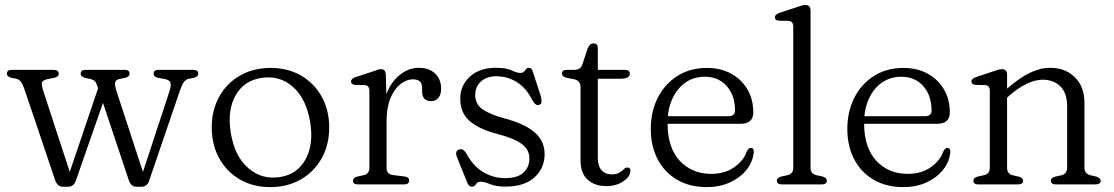

<svg xmlns="http://www.w3.org/2000/svg" viewBox="-20 -752 4544 783"><path d="M258 9.5H236.5Q214.5 9.5 205 -17L77.5 -394.5Q66.5 -426 48 -430.5L25.5 -435Q8 -439.5 8 -451.5Q8 -467 28 -467H199.5Q219.5 -467 219.5 -451.5Q219.5 -439 200.5 -434.5L178.5 -430.5Q152.5 -425 150.8 -414Q149 -403 158 -376.5L264.5 -51L380 -392L376.5 -402Q372 -416 366.2 -421.5Q360.5 -427 348.5 -430L326.5 -434.5Q309 -440 309 -451.5Q309 -467 329 -467H489.5Q508.5 -467 508.5 -451.5Q508.5 -439 490 -434.5L467 -430Q451 -426.5 449.5 -414.5Q448 -402.5 455.5 -379L563 -51L671 -379.5Q679.5 -404.5 675 -415.5Q670.5 -426.5 649 -430.5L625.5 -434.5Q606.5 -438.5 606.5 -451.5Q606.5 -467 626 -467H768Q788.5 -467 788.5 -451.5Q788.5 -439.5 770 -434.5L748.5 -430.5Q738.5 -428 730.8 -418.5Q723 -409 715.5 -387.5L588 -14.5Q583 -1 575 4.2Q567 9.5 557.5 9.5H535.5Q514.5 9.5 505.5 -16.5L400 -332.5L289 -14.5Q280 9.5 258 9.5Z M1084 -475Q1154 -475 1207.8 -443.8Q1261.5 -412.5 1292 -357.8Q1322.5 -303 1322.5 -232Q1322.5 -161.5 1292 -106.8Q1261.5 -52 1207.2 -20.5Q1153 11 1082 11Q1012 11 958.2 -20.2Q904.5 -51.5 874 -106.5Q843.5 -161.5 843.5 -233Q843.5 -303 874 -357.8Q904.5 -412.5 958.8 -443.8Q1013 -475 1084 -475ZM1122 -30Q1193 -41 1226.5 -103Q1260 -165 1244.5 -256.5Q1228 -351.5 1173.5 -398.8Q1119 -446 1045.5 -434Q973.5 -423 939.8 -361.2Q906 -299.5 921.5 -208Q938 -112.5 993.5 -65.5Q1049 -18.5 1122 -30Z M1553.5 -447 1555.5 -368Q1575.5 -419.5 1611.5 -447.5Q1647.5 -475.5 1688 -475.5Q1730 -475.5 1754.5 -452Q1779 -428.5 1779 -390.5Q1779 -366.5 1768 -353Q1757 -339.5 1739 -339.5Q1701.5 -339.5 1701.5 -379V-394Q1701.5 -428.5 1664 -428.5Q1638 -428.5 1613.2 -409.2Q1588.5 -390 1572.5 -352Q1556.5 -314 1556.5 -258V-67.5Q1556.5 -41 1583.5 -38L1628.5 -32.5Q1648.5 -30 1648.5 -15.5Q1648.5 0 1628 0H1439.5Q1419.5 0 1419.5 -15.5Q1419.5 -27 1437.5 -32L1462.5 -37.5Q1486.5 -43 1486.5 -67.5V-381Q1486.5 -403.5 1468 -405L1428 -405.5Q1411.5 -407.5 1411.5 -419.5Q1411.5 -431 1430 -437.5L1498.5 -460Q1511 -464.5 1519.8 -467.2Q1528.5 -470 1534 -470Q1552.5 -470 1553.5 -447Z M2003.5 -441Q1965 -441 1941.5 -419.8Q1918 -398.5 1918 -365Q1918 -328 1947 -307Q1976 -286 2036 -269.5Q2116 -249 2158.5 -213.8Q2201 -178.5 2201 -123.5Q2201 -66.5 2159.8 -28.8Q2118.5 9 2041 9Q2002.5 9 1978.8 -1Q1955 -11 1940 -11Q1926.5 -11 1921 -0.8Q1915.5 9.5 1904 9.5Q1891.5 9.5 1885 -8.5L1844 -110Q1833.5 -136.5 1852.5 -142.5Q1868 -147.5 1879.5 -129.5Q1910.5 -72.5 1952.5 -49Q1994.5 -25.5 2038.5 -25.5Q2090.5 -25.5 2114.8 -48Q2139 -70.5 2139 -106.5Q2139 -142 2107.5 -165Q2076 -188 2013 -204.5Q1937.5 -223.5 1897.2 -256.8Q1857 -290 1857 -350Q1857 -403.5 1896.2 -439.5Q1935.5 -475.5 2003 -475.5Q2044 -475.5 2066.2 -465Q2088.5 -454.5 2102 -454.5Q2115.5 -454.5 2121.2 -465Q2127 -475.5 2137 -475.5Q2149 -475.5 2152.5 -461L2184.5 -363Q2188.5 -350 2188.5 -338.5Q2188.5 -327 2178 -324Q2163.5 -320 2150 -345Q2125.5 -394 2087.2 -417.5Q2049 -441 2003.5 -441Z M2321 -429 2291.5 -434.5Q2272 -439 2272 -452Q2272 -467 2290.5 -467H2318.5Q2333 -467 2341.8 -471.8Q2350.5 -476.5 2355 -489.5L2376.5 -554.5Q2385 -575 2400.5 -575Q2418 -575 2418 -556V-467H2528.5Q2548.5 -467 2548.5 -452Q2548.5 -431 2511.5 -431H2418V-107.5Q2418 -75.5 2433 -58.2Q2448 -41 2473.5 -41Q2495 -41 2506.2 -48Q2517.5 -55 2524.2 -62Q2531 -69 2538.5 -69Q2553 -69 2550.5 -52Q2549 -31 2521 -12Q2493 7 2453 7Q2405.5 7 2376.5 -19.2Q2347.5 -45.5 2347.5 -97.5V-396Q2347.5 -423.5 2321 -429Z M3052 -293.5Q3052 -247 2999 -247H2702.5Q2703 -149 2752.5 -96Q2802 -43 2880 -43Q2936.5 -43 2975 -70.5Q3013.5 -98 3026 -135.5Q3033.5 -149 3042 -149Q3054.5 -148.5 3054 -132.5Q3051 -94 3025.8 -61.2Q3000.5 -28.5 2958.2 -8.8Q2916 11 2862.5 11Q2792.5 11 2741.2 -19Q2690 -49 2662 -102.5Q2634 -156 2634 -226.5Q2634 -297 2662.5 -353.2Q2691 -409.5 2742.5 -442.2Q2794 -475 2863 -475Q2918.5 -475 2961 -452Q3003.5 -429 3027.8 -388Q3052 -347 3052 -293.5ZM2854 -439Q2792.5 -439 2751.8 -394.8Q2711 -350.5 2703.5 -278H2950Q2977.5 -278 2977.5 -301.5Q2977.5 -362.5 2943.8 -400.8Q2910 -439 2854 -439Z M3285.5 -709V-67.5Q3285.5 -43 3309.5 -37.5L3333.5 -32.5Q3352 -27 3352 -15.5Q3352 0 3331 0H3168Q3148 0 3148 -15.5Q3148 -27 3166 -32L3191 -37.5Q3215 -43 3215 -67.5V-643Q3215 -665.5 3196.5 -667L3156.5 -667.5Q3140 -669.5 3140 -681.5Q3140 -693 3158.5 -699.5L3227.5 -722Q3239.5 -726.5 3248.5 -729.2Q3257.5 -732 3264 -732Q3285.5 -732 3285.5 -709Z M3853.5 -293.5Q3853.5 -247 3800.5 -247H3504Q3504.5 -149 3554 -96Q3603.5 -43 3681.5 -43Q3738 -43 3776.5 -70.5Q3815 -98 3827.5 -135.5Q3835 -149 3843.5 -149Q3856 -148.5 3855.5 -132.5Q3852.5 -94 3827.2 -61.2Q3802 -28.5 3759.8 -8.8Q3717.5 11 3664 11Q3594 11 3542.8 -19Q3491.5 -49 3463.5 -102.5Q3435.5 -156 3435.5 -226.5Q3435.5 -297 3464 -353.2Q3492.5 -409.5 3544 -442.2Q3595.5 -475 3664.5 -475Q3720 -475 3762.5 -452Q3805 -429 3829.2 -388Q3853.5 -347 3853.5 -293.5ZM3655.5 -439Q3594 -439 3553.2 -394.8Q3512.5 -350.5 3505 -278H3751.5Q3779 -278 3779 -301.5Q3779 -362.5 3745.2 -400.8Q3711.5 -439 3655.5 -439Z M4087 -447.5V-390.5Q4138 -435 4180.2 -455.2Q4222.5 -475.5 4262.5 -475.5Q4324.5 -475.5 4363.5 -437Q4402.5 -398.5 4402.5 -333V-69Q4402.5 -43 4428 -37L4450.5 -32Q4468.5 -26.5 4468.5 -15.5Q4468.5 0 4448.5 0H4286Q4265.5 0 4265.5 -15.5Q4265.5 -26.5 4282.5 -31.5L4307.5 -37Q4332 -42.5 4332 -69V-318Q4332 -372 4304.5 -399.5Q4277 -427 4232 -427Q4203.5 -427 4169.5 -411.5Q4135.5 -396 4096 -362L4087 -354V-67.5Q4087 -42.5 4111 -37L4135 -31.5Q4152 -26.5 4152 -15.5Q4152 0 4132 0H3969.5Q3949.5 0 3949.5 -15.5Q3949.5 -27 3967.5 -32L3992.5 -37.5Q4016.5 -43 4016.5 -67.5V-381.5Q4016.5 -403.5 3998 -405L3958 -406Q3941.5 -408 3941.5 -419.5Q3941.5 -431.5 3960 -437.5L4029 -460.5Q4041 -464.5 4050 -467.2Q4059 -470 4065.5 -470Q4087 -470 4087 -447.5Z"/></svg>

Font: Fraunces 9pt Soft Light
Style: Regular
Weight: 300
Version: Version 1.000;[0bf87f6ff]